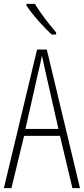

<svg xmlns="http://www.w3.org/2000/svg" viewBox="-20 -969 432 989"><path d="M160 -949H116V-941C147 -892 207 -828 246 -791H269V-802C232 -846 192 -895 160 -949ZM353 0H392L221 -714H171L0 0H39L104 -269H289ZM215 -596 281 -305H111L177 -597C185 -631 191 -654 196 -683C202 -654 207 -630 215 -596Z"/></svg>

Font: Noto Sans Myanmar ExtraCondensed ExtraLight
Style: Regular
Weight: 200
Width: 2
Designer: Monotype Design Team
Foundry: Monotype Imaging Inc.
Version: Version 2.107